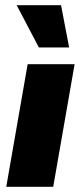

<svg xmlns="http://www.w3.org/2000/svg" viewBox="-20 -716 312 736"><path d="M4 0 86 -470H266L184 0ZM129 -534 44 -696H214L245 -534Z"/></svg>

Font: Celebes Black
Style: Italic
Weight: 900
Italic angle: -10°
Designer: Anugrah Pasau
Foundry: Lafontype
Version: Version 1.000; ttfautohint (v1.8.4)